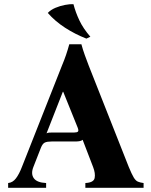

<svg xmlns="http://www.w3.org/2000/svg" viewBox="-20 -900 723 920"><path d="M597 -100Q611 -66 620.5 -50Q630 -34 641 -29.5Q652 -25 668 -23V0H389V-23Q429 -25 433.5 -47Q438 -69 426 -100L376 -230Q370 -225 360.5 -223.5Q351 -222 340 -222H227Q206 -222 195 -217Q184 -212 176 -192L140 -100Q127 -67 142 -46Q157 -25 201 -23V0H19V-23Q41 -25 56.5 -45.5Q72 -66 85 -100L277 -586Q288 -612 296.5 -637Q305 -662 312 -688H370Q377 -662 386 -637Q395 -612 405 -586ZM335 -265Q349 -265 353.5 -269.5Q358 -274 352 -289L283 -460H281L203 -261Q208 -264 215 -264.5Q222 -265 231 -265ZM332 -880Q342 -841 360.5 -802Q379 -763 413 -724L394 -715Q340 -736 292 -767Q244 -798 209 -838Q223 -853 245.5 -862.5Q268 -872 292 -876.5Q316 -881 332 -880Z"/></svg>

Font: Bona Nova SC
Style: Bold
Weight: 700
Designer: Mateusz Machalski
Foundry: Capitalics
Version: Version 4.001; ttfautohint (v1.8.4.7-5d5b)